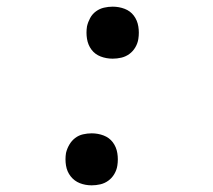

<svg xmlns="http://www.w3.org/2000/svg" viewBox="-20 -548 640 576"><path d="M318 -372Q299 -372 282 -378.5Q265 -385 254.5 -399Q244 -413 241 -431.5Q238 -450 241 -469Q244 -482 250.5 -494Q257 -506 268 -514Q279 -522 292 -525Q305 -528 318 -528Q337 -528 354 -521.5Q371 -515 381.5 -501Q392 -487 395 -468.5Q398 -450 395 -431Q393 -418 386 -406Q379 -394 368 -386Q357 -378 344 -375Q331 -372 318 -372ZM255 8Q236 8 219.5 1.5Q203 -5 192 -19Q181 -33 178 -51.5Q175 -70 178 -89Q181 -102 188 -114Q195 -126 205.5 -134Q216 -142 229 -145Q242 -148 255 -148Q274 -148 291 -141.5Q308 -135 318.5 -121Q329 -107 332 -88.5Q335 -70 332 -51Q330 -38 323 -26Q316 -14 305 -6Q294 2 281 5Q268 8 255 8Z"/></svg>

Font: Iosevka Plex Etoile
Style: Italic
Weight: 400
Italic angle: -9°
Designer: Belleve Invis
Foundry: Belleve Invis
Version: Version 25.1.1; ttfautohint (v1.8.4)